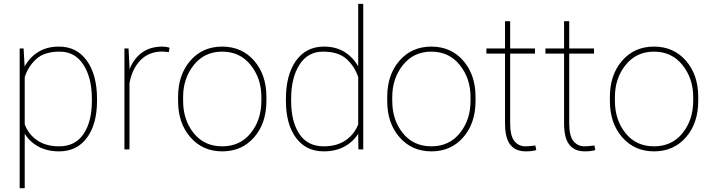

<svg xmlns="http://www.w3.org/2000/svg" viewBox="-20 -782 3717 1005"><path d="M460.9 -264.6Q460.9 -374.5 416.7 -443.1Q372.6 -511.7 292.5 -511.7Q212.4 -511.7 169.9 -473.1Q127.4 -434.6 109.4 -378.4V-131.3Q128.9 -78.6 174.8 -47.4Q220.7 -16.1 290 -16.1Q373.5 -16.1 417.2 -80.6Q460.9 -145 460.9 -254.4ZM487.8 -254.4Q487.8 -132.3 435.1 -61Q382.3 10.3 289.6 10.3Q227.5 10.3 181.4 -14.6Q135.3 -39.6 109.4 -82V203.1H83V-528.3H103.5L108.9 -433.6Q135.3 -482.4 180.7 -510.3Q226.1 -538.1 288.6 -538.1Q381.8 -538.1 434.8 -464.1Q487.8 -390.1 487.8 -264.6Z M657.7 0H631.3V-528.3H652.8L657.7 -436.5V-418.5Q679.7 -475.1 723.1 -506.6Q766.6 -538.1 830.1 -538.1Q848.1 -538.1 867.2 -532.7L864.3 -509.3L830.1 -512.2Q759.3 -512.2 715.1 -466.6Q670.9 -420.9 657.7 -346.2Z M938.5 -253.9Q938.5 -154.3 993.9 -85.2Q1049.3 -16.1 1143.1 -16.1Q1236.8 -16.1 1292.5 -85.4Q1348.1 -154.8 1348.1 -253.9V-274.4Q1348.1 -371.6 1292 -441.7Q1235.8 -511.7 1143.1 -511.7Q1050.3 -511.7 994.4 -441.7Q938.5 -371.6 938.5 -274.4ZM912.1 -274.4Q912.1 -390.6 976.3 -464.4Q1040.5 -538.1 1143.1 -538.1Q1245.6 -538.1 1310.1 -464.4Q1374.5 -390.6 1374.5 -274.4V-253.9Q1374.5 -137.2 1310.3 -63.5Q1246.1 10.3 1143.6 10.3Q1041 10.3 976.6 -63.5Q912.1 -137.2 912.1 -253.9Z M1503.9 -254.4Q1503.9 -145 1547.1 -80.6Q1590.3 -16.1 1674.3 -16.1Q1743.2 -16.1 1788.8 -47.4Q1834.5 -78.6 1855 -130.9V-378.4Q1835.9 -435.1 1793.5 -473.4Q1751 -511.7 1670.9 -511.7Q1590.8 -511.7 1547.4 -443.1Q1503.9 -374.5 1503.9 -264.6ZM1476.6 -264.6Q1476.6 -390.1 1529.3 -464.1Q1582 -538.1 1675.8 -538.1Q1737.8 -538.1 1783 -510.3Q1828.1 -482.4 1855 -434.1V-761.7H1881.3V0H1856L1855 -82Q1828.6 -39.6 1782.5 -14.6Q1736.3 10.3 1674.8 10.3Q1581.5 10.3 1529.1 -61Q1476.6 -132.3 1476.6 -254.4Z M2033.2 -253.9Q2033.2 -154.3 2088.6 -85.2Q2144 -16.1 2237.8 -16.1Q2331.5 -16.1 2387.2 -85.4Q2442.9 -154.8 2442.9 -253.9V-274.4Q2442.9 -371.6 2386.7 -441.7Q2330.6 -511.7 2237.8 -511.7Q2145 -511.7 2089.1 -441.7Q2033.2 -371.6 2033.2 -274.4ZM2006.8 -274.4Q2006.8 -390.6 2071 -464.4Q2135.3 -538.1 2237.8 -538.1Q2340.3 -538.1 2404.8 -464.4Q2469.2 -390.6 2469.2 -274.4V-253.9Q2469.2 -137.2 2405 -63.5Q2340.8 10.3 2238.3 10.3Q2135.7 10.3 2071.3 -63.5Q2006.8 -137.2 2006.8 -253.9Z M2731.9 10.3Q2678.7 10.3 2651.1 -24.4Q2623.5 -59.1 2623.5 -136.2V-501.5H2525.9V-528.3H2623.5V-670.9H2650.4V-528.3H2780.3V-501.5H2650.4V-136.2Q2650.4 -71.3 2672.4 -43.7Q2694.3 -16.1 2730.5 -16.1Q2749.5 -16.1 2782.2 -20.5L2787.1 3.4Q2765.6 10.3 2731.9 10.3Z M3041 10.3Q2987.8 10.3 2960.2 -24.4Q2932.6 -59.1 2932.6 -136.2V-501.5H2835V-528.3H2932.6V-670.9H2959.5V-528.3H3089.4V-501.5H2959.5V-136.2Q2959.5 -71.3 2981.4 -43.7Q3003.4 -16.1 3039.6 -16.1Q3058.6 -16.1 3091.3 -20.5L3096.2 3.4Q3074.7 10.3 3041 10.3Z M3198.7 -253.9Q3198.7 -154.3 3254.2 -85.2Q3309.6 -16.1 3403.3 -16.1Q3497.1 -16.1 3552.7 -85.4Q3608.4 -154.8 3608.4 -253.9V-274.4Q3608.4 -371.6 3552.2 -441.7Q3496.1 -511.7 3403.3 -511.7Q3310.5 -511.7 3254.6 -441.7Q3198.7 -371.6 3198.7 -274.4ZM3172.4 -274.4Q3172.4 -390.6 3236.6 -464.4Q3300.8 -538.1 3403.3 -538.1Q3505.9 -538.1 3570.3 -464.4Q3634.8 -390.6 3634.8 -274.4V-253.9Q3634.8 -137.2 3570.6 -63.5Q3506.3 10.3 3403.8 10.3Q3301.3 10.3 3236.8 -63.5Q3172.4 -137.2 3172.4 -253.9Z"/></svg>

Font: Roboto-Thin
Style: Regular
Weight: 250
Designer: Google
Version: Version 1.100141; 2013; ttfautohint (v0.94.14-c901) -l 8 -r 